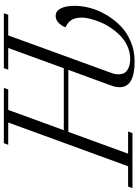

<svg xmlns="http://www.w3.org/2000/svg" viewBox="80 -821 714 990"><g transform="rotate(-90 437.0 -326.0)"><path d="M-38.1 0 -29.8 -22.5H74.7L300.3 -640.6H185.5L193.8 -663.1H479L470.7 -640.6H365.2L260.7 -354H580.1L684.6 -640.6H572.8L580.6 -663.1H863.8L856 -640.6H749.5L555.2 -106.9Q548.8 -90.3 548.8 -71.8Q548.8 -40.5 571.3 -26.1Q593.8 -11.7 627.4 -11.7Q661.6 -11.7 692.6 -25.4Q723.6 -39.1 746.3 -61.3Q769 -83.5 787.6 -110.6Q806.2 -137.7 817.6 -165.8Q829.1 -193.8 835.2 -218.3Q841.3 -242.7 841.3 -260.3Q841.3 -293.5 829.6 -313.5Q817.9 -333.5 791.5 -344.7Q796.9 -363.3 813.2 -379.6Q829.6 -396 849.6 -396Q875 -396 888.4 -370.1Q901.9 -344.2 901.9 -298.3Q901.9 -259.3 890.6 -217.3Q879.4 -175.3 855.2 -134.5Q831.1 -93.8 798.1 -61.3Q765.1 -28.8 717.5 -8.8Q669.9 11.2 615.2 11.2Q482.4 11.2 482.4 -65.9Q482.4 -86.4 490.7 -108.9L571.8 -330.6H252L139.6 -22.5H253.9L245.6 0Z"/></g></svg>

Font: Elstob Light
Style: Italic
Weight: 300
Italic angle: -20°
Designer: Peter S. Baker
Version: Version 1.015